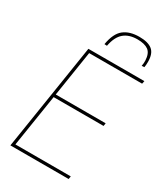

<svg xmlns="http://www.w3.org/2000/svg" viewBox="-219 -1001 954 1096"><g transform="rotate(30 258.0 -452.5)"><path d="M37 0 147 -700H516L512 -681H163L116 -381H445L442 -362H113L59 -19H424L421 0ZM366 -905Q423 -905 451 -882.5Q479 -860 479 -805Q479 -784 476 -769L459 -768Q461 -777 461.5 -785.5Q462 -794 462 -804Q460 -851 435.5 -869Q411 -887 363 -887Q308 -887 275 -859Q242 -831 230 -768L213 -769Q226 -845 264 -875Q302 -905 366 -905Z"/></g></svg>

Font: Georama Thin
Style: Italic
Weight: 100
Italic angle: -9°
Designer: Jean-Baptiste Levee
Foundry: Production Type
Version: Version 1.000